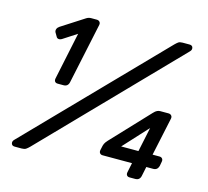

<svg xmlns="http://www.w3.org/2000/svg" viewBox="-101 -817 1010 934"><g transform="rotate(15 403.5 -350.0)"><path d="M172 -350Q162 -350 157.5 -356Q153 -362 155 -372L205 -610L137 -566Q128 -560 119.5 -561Q111 -562 107 -571L97 -588Q93 -596 96 -604.5Q99 -613 108 -619L223 -693Q234 -700 247 -700H275Q284 -700 289.5 -694Q295 -688 293 -678L228 -372Q223 -350 201 -350ZM49 0Q35 0 32 -11Q29 -22 38 -31L670 -681Q679 -690 686 -695Q693 -700 707 -700H742Q756 -700 759 -689Q762 -678 753 -669L122 -19Q113 -10 105.5 -5Q98 0 84 0ZM628 0Q618 0 613.5 -6Q609 -12 611 -22L621 -70H473Q464 -70 459 -76Q454 -82 456 -92L461 -115Q461 -117 464.5 -125Q468 -133 479 -145L655 -332Q665 -343 673 -346.5Q681 -350 688 -350H730Q739 -350 744.5 -344Q750 -338 748 -328L707 -136H742Q751 -136 756 -130Q761 -124 759 -114L755 -92Q749 -70 728 -70H693L683 -22Q678 0 656 0ZM549 -135H636L662 -258Z"/></g></svg>

Font: Lubike
Style: Italic
Weight: 400
Italic angle: -12°
Foundry: Honoka55
Version: Version 1.000;July 22, 2022;FontCreator 14.0.0.2862 64-bit